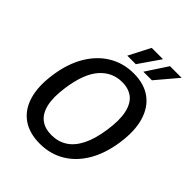

<svg xmlns="http://www.w3.org/2000/svg" viewBox="-255 -1073 1227 1227"><g transform="rotate(45 358.0 -459.5)"><path d="M319.5 10Q224.5 10 162.5 -33.8Q100.5 -77.5 75.8 -159.8Q51 -242 68 -359Q85 -477 134.8 -560.5Q184.5 -644 259.5 -688.5Q334.5 -733 427.5 -733Q520.5 -733 582 -688.8Q643.5 -644.5 668.5 -561.2Q693.5 -478 676.5 -360Q659.5 -243 610.5 -160.2Q561.5 -77.5 487.2 -33.8Q413 10 319.5 10ZM333.5 -81.5Q392.5 -81.5 438.8 -110.5Q485 -139.5 516.2 -200.8Q547.5 -262 561.5 -358.5Q576 -456.5 562.2 -519.2Q548.5 -582 510.8 -611.8Q473 -641.5 414 -641.5Q325.5 -641.5 265 -573.5Q204.5 -505.5 183 -358.5Q169 -262.5 183.2 -201.2Q197.5 -140 235.8 -110.8Q274 -81.5 333.5 -81.5ZM462.5 -783.5 558 -929H663L540 -783.5ZM317.5 -783.5 392.5 -929H495L394.5 -783.5Z"/></g></svg>

Font: Public Sans Thin Medium
Style: Italic
Weight: 500
Italic angle: -8°
Version: Version 2.001